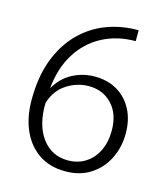

<svg xmlns="http://www.w3.org/2000/svg" viewBox="-108 -792 777 888"><g transform="rotate(15 280.5 -348.0)"><path d="M286 11Q212 11 159.5 -24.5Q107 -60 79 -123Q51 -186 51 -268Q51 -380 82.5 -462.5Q114 -545 169 -600Q224 -655 295.5 -681.5Q367 -708 446 -707V-655Q357 -655 286.5 -617.5Q216 -580 172.5 -510Q129 -440 120 -344H121Q151 -396 200.5 -422Q250 -448 307 -448Q368 -448 414 -421Q460 -394 486 -345Q512 -296 512 -230Q512 -164 484.5 -109Q457 -54 406.5 -21.5Q356 11 286 11ZM285 -41Q332 -41 368.5 -64Q405 -87 425.5 -129Q446 -171 446 -226Q446 -306 402.5 -352Q359 -398 291 -398Q236 -398 186.5 -366.5Q137 -335 117 -272Q114 -167 160 -104Q206 -41 285 -41Z"/></g></svg>

Font: Murecho Light
Style: Regular
Weight: 300
Designer: Neil Summerour
Foundry: Positype
Version: Version 1.010; ttfautohint (v1.8.3)